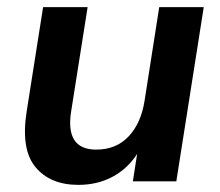

<svg xmlns="http://www.w3.org/2000/svg" viewBox="-20 -509 619 539"><path d="M200 10Q121 10 79.5 -40Q38 -90 55 -197L101 -489H226L180 -198Q162 -89 250 -89Q306 -89 341 -126Q376 -163 386 -227L427 -489H552L475 0H353L365 -77Q338 -35 295.5 -12.5Q253 10 200 10Z"/></svg>

Font: Nunito Sans
Style: Bold Italic
Weight: 700
Italic angle: -9°
Designer: Vernon Adams
Foundry: Vernon Adams
Version: Version 3.006; ttfautohint (v1.8.3)